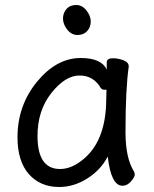

<svg xmlns="http://www.w3.org/2000/svg" viewBox="-20 -724 615 768"><path d="M217 24Q141 24 95.5 -27.5Q50 -79 50 -175Q50 -302 128 -397Q206 -492 303 -492Q385 -492 407 -446V-475Q407 -491 432 -491Q452 -491 473.5 -483Q495 -475 495 -458Q482 -368 482 -195Q482 -92 516 -38Q519 -32 519 -25Q519 -16 504 1.5Q489 19 470 19Q424 19 411 -98Q383 -44 329 -10Q275 24 217 24ZM220 -48Q262 -48 303 -79Q405 -153 405 -330L406 -365H397Q388 -365 383 -372Q354 -422 298 -422Q241 -422 185.5 -352Q130 -282 130 -180Q130 -48 220 -48ZM343 -638Q343 -615 328.5 -599.5Q314 -584 290 -584Q266 -584 249 -605.5Q232 -627 232 -650Q232 -672 246 -688Q260 -704 285 -704Q309 -704 326 -682Q343 -660 343 -638Z"/></svg>

Font: LXGW WenKai TC
Style: Bold
Weight: 700
Designer: LXGW / Fontworks Inc.
Foundry: LXGW / Fontworks Inc.
Version: Version 1.330;April 28, 2024